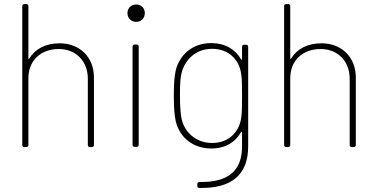

<svg xmlns="http://www.w3.org/2000/svg" viewBox="-20 -720 1847 940"><path d="M272 -508C204 -508 152 -481 123 -433C121 -430 119 -431 119 -435V-690C119 -696 115 -700 109 -700H99C93 -700 89 -696 89 -690V-10C89 -4 93 0 99 0H109C115 0 119 -4 119 -10V-337C119 -422 178 -480 268 -480C351 -480 410 -421 410 -335V-10C410 -4 414 0 420 0H430C436 0 440 -4 440 -10V-340C440 -440 371 -508 272 -508Z M647 -613C671 -613 689 -631 689 -656C689 -680 671 -698 647 -698C622 -698 604 -680 604 -656C604 -631 622 -613 647 -613ZM639 -1H649C655 -1 659 -5 659 -11V-492C659 -498 655 -502 649 -502H639C633 -502 629 -498 629 -492V-11C629 -5 633 -1 639 -1Z M1165 -491V-431C1165 -427 1162 -426 1160 -430C1132 -478 1083 -509 1014 -509C924 -509 861 -454 841 -378C833 -345 831 -304 831 -249C831 -193 834 -153 841 -124C861 -45 926 7 1015 7C1084 7 1133 -25 1160 -73C1162 -77 1165 -76 1165 -72V-3C1165 112 1102 174 956 171C950 171 946 175 946 181V190C946 196 949 200 956 200C1116 204 1195 133 1195 -3V-491C1195 -497 1191 -501 1185 -501H1175C1169 -501 1165 -497 1165 -491ZM1160 -138C1150 -75 1101 -20 1019 -20C939 -20 884 -72 869 -138C866 -152 861 -187 861 -252C861 -316 864 -343 869 -363C886 -428 938 -481 1019 -481C1099 -481 1150 -428 1160 -363C1163 -342 1165 -334 1165 -250C1165 -166 1163 -157 1160 -138Z M1554 -508C1486 -508 1434 -481 1405 -433C1403 -430 1401 -431 1401 -435V-690C1401 -696 1397 -700 1391 -700H1381C1375 -700 1371 -696 1371 -690V-10C1371 -4 1375 0 1381 0H1391C1397 0 1401 -4 1401 -10V-337C1401 -422 1460 -480 1550 -480C1633 -480 1692 -421 1692 -335V-10C1692 -4 1696 0 1702 0H1712C1718 0 1722 -4 1722 -10V-340C1722 -440 1653 -508 1554 -508Z"/></svg>

Font: Barlow Thin
Style: Regular
Weight: 250
Designer: Jeremy Tribby
Foundry: Tribby Type
Version: Version 1.422;hotconv 1.0.109;makeotfexe 2.5.65596